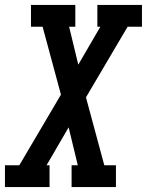

<svg xmlns="http://www.w3.org/2000/svg" viewBox="-42 -755 593 775"><path d="M-22 0V-88H36L204 -373L130 -647H83V-735H262V-647H237L274 -494L363 -647H351V-735H531V-647H473L305 -362L379 -88H426V0H247V-88H272L235 -241L146 -88H158V0Z"/></svg>

Font: Iosevka Slab Semibold Oblique
Style: Regular
Weight: 600
Italic angle: -9°
Monospace: yes
Designer: Belleve Invis
Foundry: Belleve Invis
Version: Version 11.1.1; ttfautohint (v1.8.3)